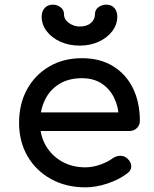

<svg xmlns="http://www.w3.org/2000/svg" viewBox="-20 -801 661 825"><path d="M347 4Q264 4 199.5 -31.5Q135 -67 98.5 -129.5Q62 -192 62 -273Q62 -355 96.5 -417.5Q131 -480 192 -515.5Q253 -551 332 -551Q410 -551 466 -516.5Q522 -482 551.5 -421.5Q581 -361 581 -282Q581 -263 568 -250.5Q555 -238 535 -238H132V-318H532L491 -290Q490 -340 471 -379.5Q452 -419 417 -442Q382 -465 332 -465Q275 -465 234.5 -440Q194 -415 173 -371.5Q152 -328 152 -273Q152 -218 177 -175Q202 -132 246 -107Q290 -82 347 -82Q378 -82 410.5 -93.5Q443 -105 463 -120Q478 -131 495.5 -131.5Q513 -132 526 -121Q543 -106 544 -88Q545 -70 528 -57Q494 -30 443.5 -13Q393 4 347 4ZM322 -605Q277 -605 240 -621.5Q203 -638 181 -666.5Q159 -695 159 -730Q159 -752 172 -766.5Q185 -781 207 -781Q225 -781 240 -770Q255 -759 255 -740Q255 -717 276.5 -702Q298 -687 322 -687Q353 -687 370.5 -702Q388 -717 388 -740Q388 -759 403 -770Q418 -781 437 -781Q459 -781 471.5 -766.5Q484 -752 484 -730Q484 -695 462 -666.5Q440 -638 403.5 -621.5Q367 -605 322 -605Z"/></svg>

Font: Comfortaa
Style: Bold
Weight: 700
Designer: Johan Aakerlund
Foundry: Johan Aakerlund
Version: Version 3.104; ttfautohint (v1.8.1.43-b0c9)